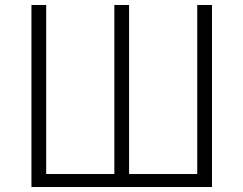

<svg xmlns="http://www.w3.org/2000/svg" viewBox="-20 -749 975 769"><path d="M106 0H829V-729H770V-52H497V-729H438V-52H165V-729H106Z"/></svg>

Font: Genne Gothic Light
Style: Regular
Weight: 300
Designer: Ryoko NISHIZUKA (kana & ideographs); Paul D. Hunt (Latin, Greek & Cyrillic); Wenlong ZHANG (bopomofo); Sandoll Communica
Foundry: Adobe Systems Incorporated
Version: Version 1.004;PS 1.004;hotconv 16.6.51;makeotf.lib2.5.65220